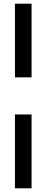

<svg xmlns="http://www.w3.org/2000/svg" viewBox="-20 -810 252 1040"><path d="M151 -391H61V-790H151ZM61 -190H151V210H61Z"/></svg>

Font: Georama Medium
Style: Regular
Weight: 500
Designer: Jean-Baptiste Levee
Foundry: Production Type
Version: Version 1.000